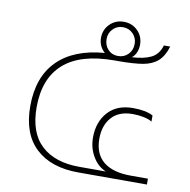

<svg xmlns="http://www.w3.org/2000/svg" viewBox="-73 -702 764 774"><g transform="rotate(10 309.0 -315.0)"><path d="M373 -630Q407 -630 430 -607Q453 -584 453 -550Q453 -534 447 -519Q441 -504 429 -495Q476 -497 506.5 -511.5Q537 -526 548 -564H574Q562 -524 539 -503.5Q516 -483 478.5 -476.5Q441 -470 376 -470H363Q224 -470 155 -409Q86 -348 86 -230Q86 -126 141.5 -74.5Q197 -23 297 -23H406Q373 -36 352 -71Q331 -106 331 -149Q331 -213 367.5 -253.5Q404 -294 470 -294Q523 -294 552 -278V-253Q540 -261 518 -265.5Q496 -270 473 -270Q416 -270 386.5 -236.5Q357 -203 357 -149Q357 -87 395.5 -55.5Q434 -24 508 -24H578V0H297Q185 0 122.5 -58.5Q60 -117 60 -230Q60 -349 126.5 -416Q193 -483 319 -493Q307 -503 300 -518Q293 -533 293 -550Q293 -584 316 -607Q339 -630 373 -630ZM373 -490Q398 -490 414.5 -507Q431 -524 431 -550Q431 -574 414.5 -591Q398 -608 373 -608Q349 -608 332.5 -591Q316 -574 316 -550Q316 -524 332 -507Q348 -490 373 -490Z"/></g></svg>

Font: Prompt Thin
Style: Regular
Weight: 100
Designer: Katatrad Team
Foundry: CadsonDemak
Version: Version 1.030